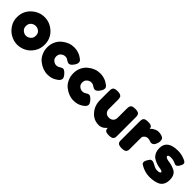

<svg xmlns="http://www.w3.org/2000/svg" viewBox="245 -1613 2697 2697"><g transform="rotate(45 1593.0 -265.0)"><path d="M25 -263Q25 -182 68 -120Q110 -56 172 -24Q234 9 300 9Q367 9 428 -22Q488 -51 532 -117Q575 -181 575 -264Q575 -384 492 -462Q409 -539 301 -539Q193 -539 109 -461Q25 -383 25 -263ZM234 -192Q202 -216 202 -265Q202 -313 233 -338Q264 -363 300 -363Q336 -363 367 -339Q398 -315 398 -266Q398 -218 365 -192Q333 -167 299 -167Q265 -167 234 -192Z M805 -264Q805 -306 834 -330Q862 -354 897 -354Q929 -354 948 -337Q982 -315 1002 -315Q1035 -315 1071 -370Q1092 -401 1092 -428Q1092 -453 1066 -473Q1059 -478 1038 -492L1022 -502Q1006 -512 969 -523Q935 -533 895 -533Q800 -533 718 -467Q676 -434 651 -383Q625 -329 625 -266Q625 -202 651 -148Q676 -94 718 -62Q803 5 897 5Q981 5 1037 -35Q1092 -68 1092 -106Q1092 -129 1069 -158Q1025 -211 996 -211Q979 -211 952 -193Q924 -174 893 -174Q862 -174 833 -198Q805 -220 805 -264Z M1322 -264Q1322 -306 1351 -330Q1379 -354 1414 -354Q1446 -354 1465 -337Q1499 -315 1519 -315Q1552 -315 1588 -370Q1609 -401 1609 -428Q1609 -453 1583 -473Q1576 -478 1555 -492L1539 -502Q1523 -512 1486 -523Q1452 -533 1412 -533Q1317 -533 1235 -467Q1193 -434 1168 -383Q1142 -329 1142 -266Q1142 -202 1168 -148Q1193 -94 1235 -62Q1320 5 1414 5Q1498 5 1554 -35Q1609 -68 1609 -106Q1609 -129 1586 -158Q1542 -211 1513 -211Q1496 -211 1469 -193Q1441 -174 1410 -174Q1379 -174 1350 -198Q1322 -220 1322 -264Z M1908 -2Q1948 -2 1982 -24Q1997 -34 2009 -46Q2024 -61 2027 -66Q2027 -41 2037 -25Q2050 -1 2112 -1Q2174 -1 2189 -27Q2198 -43 2199 -53Q2200 -60 2200 -86V-440Q2200 -467 2199 -475Q2197 -486 2190 -501Q2176 -528 2113 -528Q2050 -528 2036 -502Q2029 -487 2027 -476Q2025 -460 2025 -441V-264Q2025 -225 2001 -201Q1976 -177 1937 -177Q1897 -177 1874 -200Q1850 -223 1850 -264V-439Q1850 -474 1844 -490Q1832 -528 1762 -528Q1698 -528 1684 -501Q1678 -489 1676 -475Q1674 -461 1674 -440V-265Q1674 -155 1741 -79Q1807 -2 1908 -2Z M2638 -521Q2617 -527 2603 -530Q2581 -532 2564 -532Q2541 -532 2509 -515Q2478 -499 2469 -488Q2457 -476 2454 -471Q2454 -487 2443 -504Q2428 -527 2368 -527Q2304 -527 2290 -500Q2284 -489 2282 -475Q2280 -459 2280 -440V-89V-60Q2282 -30 2298 -17Q2320 0 2367 0Q2430 0 2445 -26Q2454 -44 2455 -53Q2456 -60 2456 -87V-297Q2456 -324 2480 -343Q2502 -362 2530 -362Q2556 -362 2574 -354Q2592 -346 2608 -346Q2643 -346 2663 -384Q2682 -421 2682 -454Q2682 -486 2670 -501Q2655 -516 2638 -521Z M2741 -47Q2830 9 2927 9Q3024 9 3087 -22Q3123 -41 3142 -77Q3161 -112 3161 -165Q3161 -218 3142 -252Q3123 -286 3093 -300Q3034 -330 2965 -338Q2897 -347 2897 -377Q2897 -399 2956 -399Q2994 -399 3027 -384Q3058 -369 3071 -369Q3093 -369 3116 -404Q3138 -438 3138 -463Q3138 -486 3103 -503Q3029 -537 2957 -537Q2740 -537 2740 -379Q2740 -325 2759 -288Q2779 -249 2807 -231Q2869 -193 2932 -184Q2999 -175 2999 -156Q2999 -132 2938 -132Q2903 -132 2862 -157Q2820 -181 2796 -181Q2771 -181 2760 -164Q2722 -111 2722 -85Q2722 -59 2741 -47Z"/></g></svg>

Font: FredokaOneMacrons
Style: Regular
Weight: 500
Designer: ""
Foundry: ""
Version: ""